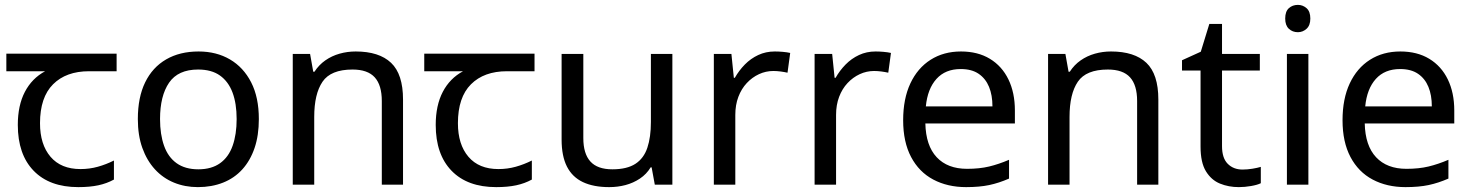

<svg xmlns="http://www.w3.org/2000/svg" viewBox="-20 -757 6032 787"><path d="M301 10Q183 10 118 -57Q53 -124 53 -245Q53 -325 82 -380.5Q111 -436 165 -465H6V-537H458V-465H345Q251 -465 197.5 -411.5Q144 -358 144 -252Q144 -165 187 -114.5Q230 -64 310 -64Q347 -64 381 -73.5Q415 -83 447 -99V-21Q418 -5 383 2.5Q348 10 301 10Z M1041 -269Q1041 -202 1023.5 -150.5Q1006 -99 973.5 -63Q941 -27 894.5 -8.5Q848 10 791 10Q738 10 693 -8.5Q648 -27 615 -63Q582 -99 563.5 -150.5Q545 -202 545 -269Q545 -358 575 -419.5Q605 -481 661 -513.5Q717 -546 794 -546Q867 -546 922.5 -513.5Q978 -481 1009.5 -419.5Q1041 -358 1041 -269ZM636 -269Q636 -206 652.5 -159.5Q669 -113 704 -88Q739 -63 793 -63Q847 -63 882 -88Q917 -113 933.5 -159.5Q950 -206 950 -269Q950 -333 933 -378Q916 -423 881.5 -447.5Q847 -472 792 -472Q710 -472 673 -418Q636 -364 636 -269Z M1438 -546Q1534 -546 1583 -499.5Q1632 -453 1632 -349V0H1545V-343Q1545 -408 1516 -440Q1487 -472 1425 -472Q1336 -472 1302 -422Q1268 -372 1268 -278V0H1180V-536H1251L1264 -463H1269Q1287 -491 1313.5 -509.5Q1340 -528 1372 -537Q1404 -546 1438 -546Z M2014 10Q1896 10 1831 -57Q1766 -124 1766 -245Q1766 -325 1795 -380.5Q1824 -436 1878 -465H1719V-537H2171V-465H2058Q1964 -465 1910.5 -411.5Q1857 -358 1857 -252Q1857 -165 1900 -114.5Q1943 -64 2023 -64Q2060 -64 2094 -73.5Q2128 -83 2160 -99V-21Q2131 -5 2096 2.5Q2061 10 2014 10Z M2736 -536V0H2664L2651 -71H2647Q2630 -43 2603 -25Q2576 -7 2544 1.5Q2512 10 2477 10Q2413 10 2369.5 -10.5Q2326 -31 2304 -74Q2282 -117 2282 -185V-536H2371V-191Q2371 -127 2400 -95Q2429 -63 2490 -63Q2550 -63 2584.5 -85.5Q2619 -108 2633.5 -151.5Q2648 -195 2648 -257V-536Z M3156 -546Q3171 -546 3188.5 -544.5Q3206 -543 3219 -540L3208 -459Q3195 -462 3179.5 -464Q3164 -466 3150 -466Q3119 -466 3091 -453Q3063 -440 3041 -416.5Q3019 -393 3006.5 -360Q2994 -327 2994 -286V0H2906V-536H2978L2988 -438H2992Q3009 -468 3033 -492.5Q3057 -517 3088 -531.5Q3119 -546 3156 -546Z M3569 -546Q3584 -546 3601.5 -544.5Q3619 -543 3632 -540L3621 -459Q3608 -462 3592.5 -464Q3577 -466 3563 -466Q3532 -466 3504 -453Q3476 -440 3454 -416.5Q3432 -393 3419.5 -360Q3407 -327 3407 -286V0H3319V-536H3391L3401 -438H3405Q3422 -468 3446 -492.5Q3470 -517 3501 -531.5Q3532 -546 3569 -546Z M3919 -546Q3988 -546 4037.5 -516Q4087 -486 4113.5 -431.5Q4140 -377 4140 -304V-251H3773Q3775 -160 3819.5 -112.5Q3864 -65 3944 -65Q3995 -65 4034.5 -74.5Q4074 -84 4116 -102V-25Q4075 -7 4035 1.5Q3995 10 3940 10Q3864 10 3805.5 -21Q3747 -52 3714.5 -113.5Q3682 -175 3682 -264Q3682 -352 3711.5 -415Q3741 -478 3794.5 -512Q3848 -546 3919 -546ZM3918 -474Q3855 -474 3818.5 -433.5Q3782 -393 3775 -321H4048Q4048 -367 4034 -401Q4020 -435 3991.5 -454.5Q3963 -474 3918 -474Z M4534 -546Q4630 -546 4679 -499.5Q4728 -453 4728 -349V0H4641V-343Q4641 -408 4612 -440Q4583 -472 4521 -472Q4432 -472 4398 -422Q4364 -372 4364 -278V0H4276V-536H4347L4360 -463H4365Q4383 -491 4409.5 -509.5Q4436 -528 4468 -537Q4500 -546 4534 -546Z M5073 -62Q5093 -62 5114 -65.5Q5135 -69 5148 -73V-6Q5134 1 5108 5.5Q5082 10 5058 10Q5016 10 4980.5 -4.5Q4945 -19 4923 -55Q4901 -91 4901 -156V-468H4825V-510L4902 -545L4937 -659H4989V-536H5144V-468H4989V-158Q4989 -109 5012.5 -85.5Q5036 -62 5073 -62Z M5343 -536V0H5255V-536ZM5300 -737Q5320 -737 5335.5 -723.5Q5351 -710 5351 -681Q5351 -653 5335.5 -639Q5320 -625 5300 -625Q5278 -625 5263 -639Q5248 -653 5248 -681Q5248 -710 5263 -723.5Q5278 -737 5300 -737Z M5720 -546Q5789 -546 5838.5 -516Q5888 -486 5914.5 -431.5Q5941 -377 5941 -304V-251H5574Q5576 -160 5620.5 -112.5Q5665 -65 5745 -65Q5796 -65 5835.5 -74.5Q5875 -84 5917 -102V-25Q5876 -7 5836 1.5Q5796 10 5741 10Q5665 10 5606.5 -21Q5548 -52 5515.5 -113.5Q5483 -175 5483 -264Q5483 -352 5512.5 -415Q5542 -478 5595.5 -512Q5649 -546 5720 -546ZM5719 -474Q5656 -474 5619.5 -433.5Q5583 -393 5576 -321H5849Q5849 -367 5835 -401Q5821 -435 5792.5 -454.5Q5764 -474 5719 -474Z"/></svg>

Font: usinhala85
Style: Book
Weight: 400
Designer: Jelle Bosma - Monotype Design Team
Foundry: Monotype Imaging Inc.
Version: Version 2.003